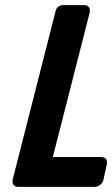

<svg xmlns="http://www.w3.org/2000/svg" viewBox="-20 -727 436 747"><path d="M196.8 -685.5Q202.6 -706.5 226.1 -707H309.1Q315.4 -707 320.3 -704.1Q333 -695.8 328.6 -676.8L185.5 -116.2H372.6Q401.4 -115.7 395 -85L382.3 -27.3Q380.9 -21.5 377 -15.6Q365.7 0 349.1 0H49.3Q43 0 38.1 -2.9Q25.4 -11.2 29.8 -30.3Z"/></svg>

Font: Allan
Style: Bold
Weight: 500
Italic angle: -14.3°
Version: Version 1.002